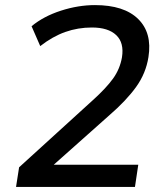

<svg xmlns="http://www.w3.org/2000/svg" viewBox="-20 -734 640 754"><path d="M43 0 55 -77 345 -341Q397 -388 424 -425.5Q451 -463 459 -509Q468 -566 436.5 -596Q405 -626 341 -626Q286 -626 236.5 -608.5Q187 -591 138 -553L104 -631Q151 -670 219 -692Q287 -714 353 -714Q467 -714 522.5 -659.5Q578 -605 563 -510Q553 -446 514.5 -392.5Q476 -339 409 -281L191 -87H523L510 0Z"/></svg>

Font: Mulish SemiBold
Style: Italic
Weight: 600
Italic angle: -9°
Designer: Vernon Adams
Foundry: Vernon Adams
Version: Version 3.603; ttfautohint (v1.8.3)